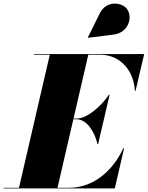

<svg xmlns="http://www.w3.org/2000/svg" viewBox="-70 -1052 825 1072"><path d="M565 -859C645 -869 673 -952.5 640 -1000.5C613 -1039.5 524.5 -1052.5 487.5 -978L420.5 -843L422 -841ZM358 -386C415 -386 459 -315 474 -248H478L542 -523H538C493 -456 415 -390 358 -390H340.5L423 -746.5H489C606 -746.5 678 -652 683 -545H687L735 -750H119V-746.5H208L36 -3.5H-50V0H571L623 -225H619C560 -98 452 -3.5 315 -3.5H251L339.5 -386Z"/></svg>

Font: Bodoni* 48pt Fatface
Style: Italic
Weight: 900
Italic angle: -13°
Version: Version 2.3